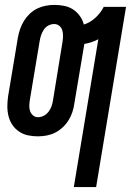

<svg xmlns="http://www.w3.org/2000/svg" viewBox="-20 -548 540 783"><path d="M281 215 381 -388Q368 -381 353 -376Q338 -371 324 -369L283 -125Q281 -108 275 -90.5Q269 -73 259.5 -57.5Q250 -42 235.5 -28.5Q221 -15 205 -7Q189 1 171 4.5Q153 8 135 8Q114 8 94.5 4Q75 0 58.5 -11Q42 -22 31 -38Q20 -54 15 -73.5Q10 -93 10 -113.5Q10 -134 13 -155L53 -395Q56 -412 62 -429.5Q68 -447 77.5 -462.5Q87 -478 101 -491.5Q115 -505 131.5 -513Q148 -521 166 -524.5Q184 -528 201 -528Q222 -528 242 -524Q262 -520 278 -509.5Q294 -499 305.5 -483Q317 -467 322 -448Q348 -456 369.5 -476Q391 -496 403 -520H494L372 215ZM135 -70Q147 -70 158.5 -76Q170 -82 178 -92.5Q186 -103 190 -114.5Q194 -126 196 -138L235 -378Q237 -390 237 -402Q237 -414 234 -424.5Q231 -435 222 -442.5Q213 -450 201 -450Q189 -450 177.5 -444Q166 -438 159 -427.5Q152 -417 148 -405.5Q144 -394 142 -382L102 -142Q100 -130 99.5 -118Q99 -106 102.5 -95.5Q106 -85 114.5 -77.5Q123 -70 135 -70Z"/></svg>

Font: Iosevka Term Curly Semibold
Style: Italic
Weight: 600
Italic angle: -9°
Designer: Belleve Invis
Foundry: Belleve Invis
Version: Version 32.3.0